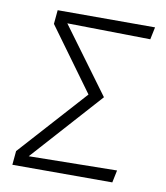

<svg xmlns="http://www.w3.org/2000/svg" viewBox="-73 -673 636 734"><g transform="rotate(10 245.5 -306.0)"><path d="M24 0 29 -54 264 -315 87 -558 92 -612H470L460 -564L137 -569L324 -315L80 -43L422 -48L412 0Z"/></g></svg>

Font: Ancizar Sans Thin
Style: Italic
Weight: 100
Italic angle: -4°
Designer: Cesar Puertas, Viviana Monsalve, Julian Moncada, Julian Prieto, Jose Castro, Mariel Hernandez, Felipe Aragon, Sara Alarc
Version: Version 8.100